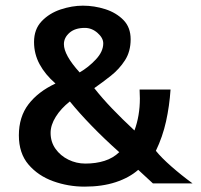

<svg xmlns="http://www.w3.org/2000/svg" viewBox="-20 -660 722 691"><path d="M409.2 -112.3Q386.7 -90.8 356 -81.1Q325.2 -71.3 287.1 -71.3Q254.9 -71.3 226.1 -85.4Q197.3 -99.6 179.7 -124.5Q162.1 -149.4 162.1 -181.6Q162.1 -210 180.7 -239.7Q199.2 -269.5 231.4 -294.9Q264.6 -253.9 309.6 -207.5Q354.5 -161.1 409.2 -112.3ZM351.6 -503.9Q351.6 -474.6 325.2 -446.3Q298.8 -418 266.6 -399.4Q210 -461.9 210 -501Q210 -524.4 230 -542Q250 -559.6 285.2 -559.6Q310.5 -559.6 331.1 -541.5Q351.6 -523.4 351.6 -503.9ZM672.9 0Q632.8 -29.3 596.7 -61Q560.5 -92.8 541 -117.2Q565.4 -168 577.6 -223.1Q589.8 -278.3 593.8 -337.9H482.4Q482.4 -329.1 482.9 -321.3Q483.4 -313.5 483.4 -305.7Q483.4 -243.2 463.9 -190.4Q419.9 -231.4 383.8 -269Q347.7 -306.6 319.3 -342.8Q348.6 -363.3 378.9 -387.2Q409.2 -411.1 429.7 -442.9Q450.2 -474.6 450.2 -518.6Q450.2 -561.5 424.3 -587.9Q398.4 -614.3 358.9 -627Q319.3 -639.6 278.3 -639.6Q239.3 -639.6 198.2 -626Q157.2 -612.3 129.9 -583.5Q102.5 -554.7 102.5 -508.8Q102.5 -465.8 122.6 -428.7Q142.6 -391.6 179.7 -359.4Q117.2 -330.1 82.5 -284.7Q47.9 -239.3 47.9 -172.9Q47.9 -108.4 82.5 -67.9Q117.2 -27.3 171.4 -7.8Q225.6 11.7 284.2 11.7Q347.7 11.7 396.5 -4.4Q445.3 -20.5 477.5 -48.8L530.3 0Z"/></svg>

Font: Namkio Khamti
Style: Bold
Weight: 700
Designer: Debbi Hosken
Foundry: SIL International
Version: Version 3.917